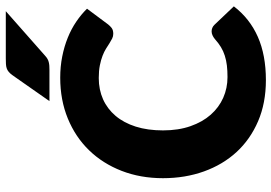

<svg xmlns="http://www.w3.org/2000/svg" viewBox="-164 -810 982 695"><g transform="rotate(-90 327.5 -463.0)"><path d="M561 -188.5Q567 -188.5 573 -186.2Q579 -184 584.5 -178.5L651.5 -108Q607.5 -50.5 541.2 -21.2Q475 8 384.5 8Q301.5 8 235.8 -20.2Q170 -48.5 124.2 -98.2Q78.5 -148 54 -216.2Q29.5 -284.5 29.5 -364.5Q29.5 -446 56 -514.2Q82.5 -582.5 130.5 -632Q178.5 -681.5 245.5 -709Q312.5 -736.5 393 -736.5Q434 -736.5 470.2 -729.2Q506.5 -722 538 -709.2Q569.5 -696.5 596 -678.5Q622.5 -660.5 643 -639.5L586 -563Q580.5 -556 573 -550.2Q565.5 -544.5 552 -544.5Q543 -544.5 535 -548.5Q527 -552.5 518 -558.2Q509 -564 498.2 -570.8Q487.5 -577.5 472.8 -583.2Q458 -589 438.2 -593Q418.5 -597 392 -597Q350 -597 315.2 -581.5Q280.5 -566 255.2 -536.2Q230 -506.5 216.2 -463.2Q202.5 -420 202.5 -364.5Q202.5 -308.5 217.8 -265Q233 -221.5 259.2 -191.8Q285.5 -162 320.5 -146.5Q355.5 -131 395.5 -131Q418.5 -131 437.5 -133.2Q456.5 -135.5 473 -140.8Q489.5 -146 504 -154.8Q518.5 -163.5 533.5 -177Q539.5 -182 546.5 -185.2Q553.5 -188.5 561 -188.5ZM634 -933.5 472.5 -791Q466.5 -785.5 461 -782.5Q455.5 -779.5 449.5 -778Q443.5 -776.5 436.8 -776Q430 -775.5 421.5 -775.5H308.5L403 -910.5Q409 -918.5 414.8 -923.2Q420.5 -928 427.2 -930.2Q434 -932.5 442.8 -933Q451.5 -933.5 463 -933.5Z"/></g></svg>

Font: Lato ExtraBold
Style: Regular
Weight: 800
Designer: Lukasz Dziedzic with Adam Twardoch and Botio Nikoltchev
Foundry: tyPoland Lukasz Dziedzic
Version: Version 2.015; 2015-08-06; http://www.latofonts.com/